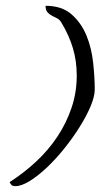

<svg xmlns="http://www.w3.org/2000/svg" viewBox="-20 -635 363 656"><path d="M12.7 -12.7Q61.5 -43.9 103.5 -83Q145.5 -122.1 176.3 -168.5Q207 -214.8 224.6 -267.1Q242.2 -319.3 242.2 -377Q242.2 -426.8 229 -470.7Q215.8 -514.6 190.4 -556.6Q184.6 -567.4 175.3 -572.3Q166 -577.1 157.2 -581.5Q148.4 -585.9 142.1 -593.3Q135.7 -600.6 135.7 -615.2Q191.4 -615.2 224.6 -585.9Q257.8 -556.6 275.4 -513.7Q293 -470.7 298.3 -420.4Q303.7 -370.1 303.7 -329.1Q303.7 -305.7 289.6 -272Q275.4 -238.3 252.4 -201.7Q229.5 -165 200.7 -128.9Q171.9 -92.8 141.6 -64Q111.3 -35.2 82.5 -17.1Q53.7 1 32.2 1Q24.4 1 20.5 -2Q16.6 -4.9 12.7 -12.7Z"/></svg>

Font: La Belle Aurore
Style: Regular
Weight: 400
Version: Version 1.001 2001